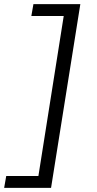

<svg xmlns="http://www.w3.org/2000/svg" viewBox="-81 -725 468 925"><path d="M-61 180 -51 123H104L226 -648H70L80 -705H306L165 180Z"/></svg>

Font: Nunito Sans 10pt Expanded Light
Style: Italic
Weight: 300
Width: 7
Italic angle: -9°
Designer: Vernon Adams
Foundry: Vernon Adams
Version: Version 3.101;gftools[0.9.27]